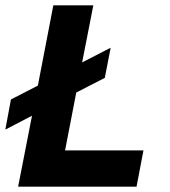

<svg xmlns="http://www.w3.org/2000/svg" viewBox="-74 -700 638 720"><path d="M46 -266 -54 -214 -33 -327 68 -379 126 -680H276L234 -466L341 -521L319 -408L212 -353L170 -136H464L438 0H-6Z"/></svg>

Font: Teachers
Style: Bold Italic
Weight: 700
Designer: Alfredo Marco Pradil & Chank Diesel
Version: Version 0.009